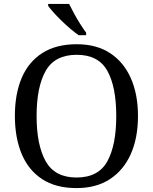

<svg xmlns="http://www.w3.org/2000/svg" viewBox="-20 -951 782 981"><path d="M371 10Q265 10 195 -36Q125 -82 90.5 -165Q56 -248 56 -359Q56 -470 90.5 -552Q125 -634 195.5 -679.5Q266 -725 372 -725Q473 -725 542.5 -679.5Q612 -634 648.5 -551.5Q685 -469 685 -358Q685 -247 648.5 -164.5Q612 -82 542 -36Q472 10 371 10ZM371 -44Q483 -44 528.5 -127Q574 -210 574 -358Q574 -507 528.5 -589Q483 -671 372 -671Q260 -671 213.5 -589Q167 -507 167 -358Q167 -210 213.5 -127Q260 -44 371 -44ZM382 -771Q362 -785 339 -804.5Q316 -824 293.5 -846Q271 -868 253 -888Q235 -908 226 -921V-931H333Q344 -909 358.5 -882Q373 -855 389.5 -829Q406 -803 420 -784V-771Z"/></svg>

Font: Noto Serif Khojki
Style: Regular
Weight: 400
Designer: Juan Bruce
Version: Version 2.002